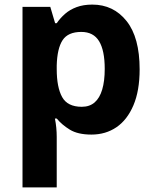

<svg xmlns="http://www.w3.org/2000/svg" viewBox="-20 -576 673 836"><path d="M382 -556Q474 -556 531 -484.5Q588 -413 588 -274Q588 -181 561 -117.5Q534 -54 487 -22Q440 10 378 10Q319 10 284 -11.5Q249 -33 227 -60H219Q223 -41 225 -20.5Q227 0 227 20V240H78V-546H199L220 -475H227Q242 -497 263 -515.5Q284 -534 313.5 -545Q343 -556 382 -556ZM334 -437Q276 -437 252.5 -401Q229 -365 227 -291V-275Q227 -196 250.5 -153.5Q274 -111 336 -111Q370 -111 392 -130Q414 -149 425 -186Q436 -223 436 -276Q436 -356 411.5 -396.5Q387 -437 334 -437Z"/></svg>

Font: Noto Sans Cham
Style: Regular
Weight: 400
Designer: Monotype Design Team
Foundry: Monotype Imaging Inc.
Version: Version 2.002